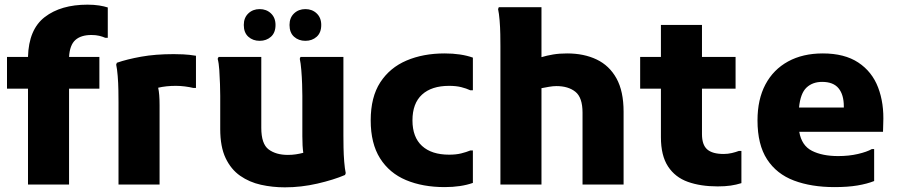

<svg xmlns="http://www.w3.org/2000/svg" viewBox="-20 -791 3847 823"><path d="M100 0V-411H10V-547H100Q103 -665 172 -718Q241 -771 355 -771Q383 -771 405 -767.5Q427 -764 442 -759V-629H431Q420 -634 405.5 -637.5Q391 -641 372 -641Q327 -641 303 -619.5Q279 -598 276 -547H406V-411H276V0Z M488 0V-352Q488 -372 487.5 -403.5Q487 -435 484.5 -465.5Q482 -496 478 -514L481 -522Q524 -537 585 -548Q646 -559 725 -559Q740 -559 765 -558Q790 -557 820 -552V-414H809Q792 -418 772.5 -420.5Q753 -423 734 -423Q692 -423 658 -415Q664 -389 664 -340V0Z M1201 12Q1148 12 1098.5 1Q1049 -10 1009.5 -37.5Q970 -65 947 -113.5Q924 -162 924 -238V-380Q924 -400 923 -430.5Q922 -461 920 -491Q918 -521 913 -539L917 -547H1100V-243Q1100 -174 1131.5 -150.5Q1163 -127 1214 -127Q1232 -127 1248.5 -129.5Q1265 -132 1280 -136Q1276 -163 1276 -207V-380Q1276 -400 1275 -430.5Q1274 -461 1271.5 -491Q1269 -521 1265 -539L1268 -547H1452V-210Q1452 -190 1452.5 -159Q1453 -128 1455.5 -97.5Q1458 -67 1462 -49L1459 -41Q1410 -20 1340.5 -4Q1271 12 1201 12ZM1289 -616Q1260 -616 1240.5 -633.5Q1221 -651 1221 -684Q1221 -715 1240.5 -733.5Q1260 -752 1289 -752Q1318 -752 1337.5 -733.5Q1357 -715 1357 -684Q1357 -651 1337.5 -633.5Q1318 -616 1289 -616ZM1093 -616Q1064 -616 1044.5 -633.5Q1025 -651 1025 -684Q1025 -715 1044.5 -733.5Q1064 -752 1093 -752Q1122 -752 1141.5 -733.5Q1161 -715 1161 -684Q1161 -651 1141.5 -633.5Q1122 -616 1093 -616Z M1569 -275Q1569 -375 1610 -438Q1651 -501 1722.5 -531.5Q1794 -562 1886 -562Q1956 -562 2007 -544V-404H1996Q1979 -412 1957 -417.5Q1935 -423 1905 -423Q1830 -423 1789 -385.5Q1748 -348 1748 -275Q1748 -203 1789 -165.5Q1830 -128 1905 -128Q1935 -128 1957 -133.5Q1979 -139 1996 -146H2007V-7Q1956 11 1886 11Q1792 11 1720.5 -19Q1649 -49 1609 -112.5Q1569 -176 1569 -275Z M2125 0V-594Q2125 -614 2124.5 -644Q2124 -674 2121.5 -704Q2119 -734 2115 -752L2118 -760H2301V-546Q2324 -553 2351 -557.5Q2378 -562 2411 -562Q2483 -562 2537.5 -536Q2592 -510 2622.5 -455Q2653 -400 2653 -312V0H2477V-308Q2477 -373 2446.5 -397.5Q2416 -422 2365 -422Q2351 -422 2333.5 -419Q2316 -416 2301 -413V0Z M3056 8Q2983 8 2928.5 -11.5Q2874 -31 2843.5 -77.5Q2813 -124 2813 -203V-411H2724V-547H2813V-684H2989V-547H3133V-411H2989V-216Q2989 -170 3011.5 -150.5Q3034 -131 3082 -131Q3100 -131 3117 -135Q3134 -139 3147 -144H3158V-6Q3136 1 3112 4.5Q3088 8 3056 8Z M3557 11Q3458 11 3383.5 -17Q3309 -45 3268 -108Q3227 -171 3227 -275Q3227 -365 3261 -429Q3295 -493 3358 -527.5Q3421 -562 3507 -562Q3600 -562 3659 -523Q3718 -484 3744 -416Q3770 -348 3766 -262L3765 -226H3406Q3416 -167 3460.5 -144.5Q3505 -122 3573 -122Q3619 -122 3657.5 -131Q3696 -140 3717 -152H3727V-15Q3697 -3 3655.5 4Q3614 11 3557 11ZM3504 -440Q3463 -440 3437 -415.5Q3411 -391 3405 -330H3597V-335Q3597 -385 3574.5 -412.5Q3552 -440 3504 -440Z"/></svg>

Font: Kufam
Style: Bold
Weight: 700
Designer: Wael Morcos, Artur Schmal
Foundry: Original Type
Version: Version 1.300; ttfautohint (v1.8.3)